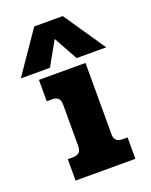

<svg xmlns="http://www.w3.org/2000/svg" viewBox="-198 -786 677 860"><g transform="rotate(-20 140.5 -356.0)"><path d="M73 -712H209L344 -514H203L140 -628L76 -514H-63ZM11 -102H35Q56 -102 65.5 -111.5Q75 -121 75 -141V-338Q75 -358 66 -368Q57 -378 36 -378H11V-480H233V-139Q233 -102 272 -102H296V0H11Z"/></g></svg>

Font: Pridi SemiBold
Style: Regular
Weight: 600
Designer: Katatrad Team
Foundry: CadsonDemak
Version: Version 1.001